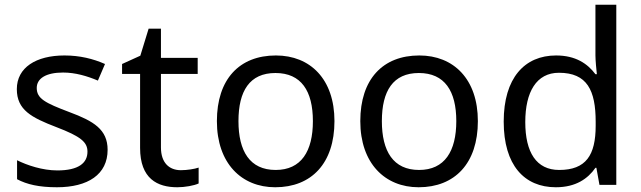

<svg xmlns="http://www.w3.org/2000/svg" viewBox="-20 -780 2705 810"><path d="M434 -148C434 -234 375 -269 273 -307C170 -346 135 -364 135 -409C135 -449 174 -474 246 -474C298 -474 348 -459 393 -440L423 -510C373 -532 317 -546 252 -546C132 -546 51 -495 51 -404C51 -316 113 -284 217 -244C322 -204 349 -180 349 -140C349 -92 311 -61 222 -61C159 -61 94 -83 52 -104V-24C93 -2 145 10 220 10C351 10 434 -44 434 -148Z M743 -62C694 -62 659 -93 659 -158V-468H814V-536H659V-659H607L572 -545L495 -510V-468H571V-156C571 -26 644 10 728 10C760 10 799 3 818 -6V-73C801 -67 769 -62 743 -62Z M1391 -269C1391 -446 1289 -546 1144 -546C990 -546 895 -446 895 -269C895 -91 999 10 1141 10C1294 10 1391 -91 1391 -269ZM986 -269C986 -396 1033 -472 1142 -472C1251 -472 1300 -396 1300 -269C1300 -142 1251 -63 1143 -63C1034 -63 986 -142 986 -269Z M1996 -269C1996 -446 1894 -546 1749 -546C1595 -546 1500 -446 1500 -269C1500 -91 1604 10 1746 10C1899 10 1996 -91 1996 -269ZM1591 -269C1591 -396 1638 -472 1747 -472C1856 -472 1905 -396 1905 -269C1905 -142 1856 -63 1748 -63C1639 -63 1591 -142 1591 -269Z M2325 10C2409 10 2460 -26 2492 -72H2496L2509 0H2580V-760H2492V-546C2492 -526 2496 -484 2498 -467H2492C2459 -511 2409 -546 2326 -546C2193 -546 2105 -451 2105 -267C2105 -83 2192 10 2325 10ZM2339 -63C2243 -63 2196 -137 2196 -265C2196 -392 2243 -473 2338 -473C2457 -473 2493 -399 2493 -266V-250C2493 -125 2452 -63 2339 -63Z"/></svg>

Font: Noto Sans Cuneiform
Style: Regular
Weight: 400
Designer: Monotype Design Team
Foundry: Monotype Imaging Inc.
Version: Version 2.001